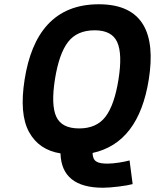

<svg xmlns="http://www.w3.org/2000/svg" viewBox="-20 -710 726 900"><path d="M485 57C434.2 57 415.2 46.2 413.9 7C558.2 -24.3 646.1 -139.3 677.5 -338C711.3 -551.4 651.8 -690 443.3 -690C233.4 -690 129.6 -552.9 95.5 -338C78.4 -230 85.2 -147.8 116 -91.5C146.7 -35.2 195.9 -1.7 263.6 9C266.6 116.3 333.1 170 463.1 170C501.8 170 573.1 161 601.8 153L587.3 42C562.8 49 514.9 57 485 57ZM535.5 -338C523 -258.7 502.8 -200.5 474.9 -163.5C447 -126.5 405.8 -108 351.1 -108C296.4 -108 260.7 -126.3 243.8 -163C227 -199.7 224.9 -258 237.5 -338C250.2 -418 270.6 -476.3 298.8 -513C326.9 -549.7 368.6 -568 424 -568C477.3 -568 512.4 -549.7 529.2 -513C546.1 -476.3 548.2 -418 535.5 -338Z"/></svg>

Font: Fog Sans
Style: It
Weight: 700
Foundry: Intel Corporation
Version: Version 1.00